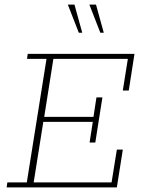

<svg xmlns="http://www.w3.org/2000/svg" viewBox="-20 -818 618 838"><path d="M9 0 12 -22H97L183 -561H98L101 -583H567L542 -423H516L538 -561H213L173 -308H388L401 -393H427L396 -196H371L385 -286H169L127 -22H467L490 -165H516L490 0ZM418 -675 370 -798H399L433 -675ZM324 -675 276 -798H305L339 -675Z"/></svg>

Font: Rokkitt SemiBold Thin
Style: Italic
Weight: 250
Italic angle: -9°
Version: Version 3.103